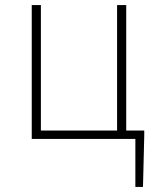

<svg xmlns="http://www.w3.org/2000/svg" viewBox="-20 -547 616 756"><path d="M513 189H543L548 -13V-33H477V-527H441V-33H141V-527H105V0H513Z"/></svg>

Font: Source Han Sans JP VF
Style: Regular
Weight: 250
Designer: Ryoko NISHIZUKA 西塚涼子 (kana, bopomofo & ideographs); Paul D. Hunt (Latin, Greek & Cyrillic); Sandoll Communications 산돌커뮤니
Foundry: Adobe
Version: Version 2.004;hotconv 1.0.118;makeotfexe 2.5.65603